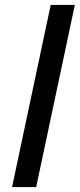

<svg xmlns="http://www.w3.org/2000/svg" viewBox="-20 -760 324 780"><path d="M127 0H29L186 -740H284Z"/></svg>

Font: Be Vietnam Pro Variable Thin
Style: Italic
Weight: 100
Italic angle: -12°
Designer: Lam Bao, Tony Le, Vietanh Nguyen
Foundry: Yellow Type Foundry
Version: Version 1.002